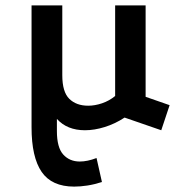

<svg xmlns="http://www.w3.org/2000/svg" viewBox="-20 -467 686 712"><path d="M255 225Q172 225 134.5 170.5Q97 116 97 5V-447H211V-188Q211 -126 237 -100.5Q263 -75 307 -75Q332 -75 358.5 -84Q385 -93 407 -111V-447H520V-108L609 -77L578 16L442 -31Q407 -8 368.5 4Q330 16 295 16Q229 16 191 -26V19Q191 80 214.5 106Q238 132 276 132Q304 132 338 119L358 208Q330 217 304 221Q278 225 255 225Z"/></svg>

Font: Podkova
Style: Bold
Weight: 700
Designer: Ilya Yudin
Foundry: Cyreal (www.cyreal.org)
Version: Version 2.102; ttfautohint (v1.8.1.43-b0c9)